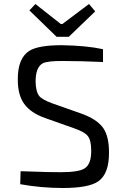

<svg xmlns="http://www.w3.org/2000/svg" viewBox="-20 -928 600 960"><path d="M324 -744H263L127 -876L157 -908L284 -808H292L425 -908L456 -871ZM208 -337Q133 -363 100 -410Q69 -454 69 -529Q68 -637 127 -674Q172 -702 289 -702Q413 -700 495 -682V-618Q381 -623 298 -623Q217 -624 193 -611Q158 -591 158 -520Q159 -470 176 -448Q192 -429 242 -411L384 -361Q464 -333 496 -288Q525 -246 525 -167Q526 -59 471 -21Q423 12 294 12Q186 12 81 -7L83 -72Q252 -66 283 -67Q374 -67 403 -86Q437 -107 436 -176Q436 -228 418 -249Q403 -268 352 -286Z"/></svg>

Font: Taylor Sans
Style: Regular
Weight: 400
Italic angle: -8°
Designer: Natanael Gama
Version: Version 1.001 September 8, 2015